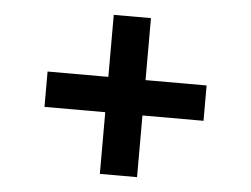

<svg xmlns="http://www.w3.org/2000/svg" viewBox="-43 -670 805 617"><g transform="rotate(5 360.0 -361.5)"><path d="M300 -105V-304H104V-418H300V-618H420V-418H617V-304H420V-105Z"/></g></svg>

Font: Mona Sans Expanded SemiBold
Style: Regular
Weight: 600
Width: 7
Designer: Deni Anggara
Foundry: GitHub
Version: Version 2.000